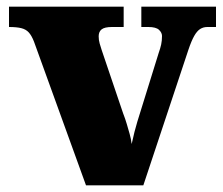

<svg xmlns="http://www.w3.org/2000/svg" viewBox="-20 -556 668 576"><path d="M82 -431Q75 -449 66.5 -458.5Q58 -468 44 -471.5Q30 -475 7 -475V-536H351V-475H316Q294 -475 285 -468Q276 -461 276 -447Q276 -436 279 -425.5Q282 -415 285 -406L349 -217Q356 -199 360.5 -183.5Q365 -168 369 -154Q373 -140 375 -124Q379 -143 383.5 -160.5Q388 -178 392 -191L456 -397Q461 -411 463.5 -422.5Q466 -434 466 -448Q466 -458 457 -466.5Q448 -475 425 -475H404V-536H628V-475H602Q590 -475 580.5 -469Q571 -463 562.5 -448Q554 -433 545 -406L410 0H238Z"/></svg>

Font: Noto Serif Tibetan Black
Style: Regular
Weight: 900
Version: Version 2.103